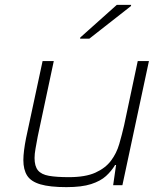

<svg xmlns="http://www.w3.org/2000/svg" viewBox="-20 -761 685 789"><path d="M253 8Q185 8 146 -3.5Q107 -15 91.5 -39.5Q76 -64 76 -103Q76 -121 79 -144.5Q82 -168 87 -193L155 -510H201L135 -200Q130 -173 126 -150.5Q122 -128 122 -112Q122 -78 136 -61Q150 -44 181 -38.5Q212 -33 263 -33Q331 -33 372 -51.5Q413 -70 436 -100.5Q459 -131 470 -169Q481 -207 490 -246L546 -510H592L483 0H445L457 -83H453Q438 -58 415.5 -37.5Q393 -17 354.5 -4.5Q316 8 253 8ZM309 -602 310 -607 460 -741H519L518 -736L347 -602Z"/></svg>

Font: Saira SemiExpanded ExtraLight
Style: Italic
Weight: 250
Width: 6
Italic angle: -12°
Designer: Hector Gatti with collaboration of the Omnibus-Type team
Foundry: Omnibus-Type
Version: Version 1.101